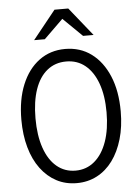

<svg xmlns="http://www.w3.org/2000/svg" viewBox="-62 -998 763 1055"><g transform="rotate(-5 319.0 -470.0)"><path d="M319 10Q257 10 207 -16.5Q157 -43 120.5 -92Q84 -141 64.5 -210Q45 -279 45 -363Q45 -474 79 -556.5Q113 -639 174.5 -684.5Q236 -730 318 -730Q401 -730 462.5 -684.5Q524 -639 558.5 -556.5Q593 -474 593 -362Q593 -278 573 -209.5Q553 -141 517 -92Q481 -43 430.5 -16.5Q380 10 319 10ZM318 -59Q378 -59 422.5 -96.5Q467 -134 491 -202.5Q515 -271 515 -364Q515 -456 491 -522.5Q467 -589 423 -625Q379 -661 318 -661Q257 -661 213 -625.5Q169 -590 146 -523.5Q123 -457 123 -364Q123 -270 146.5 -201.5Q170 -133 214 -96Q258 -59 318 -59ZM153 -793 279 -950H355L481 -793H423L283 -930H352L212 -793Z"/></g></svg>

Font: Instrument Sans SemiCondensed
Style: Regular
Weight: 400
Width: 4
Designer: Rodrigo Fuenzalida
Foundry: fragTYPE
Version: Version 1.000;gftools[0.9.28]